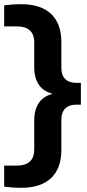

<svg xmlns="http://www.w3.org/2000/svg" viewBox="-36 -770 417 920"><path d="M65 130Q41.5 130 21.2 128.2Q1 126.5 -16 124V23.5H46Q85 23.5 106.5 4.5Q128 -14.5 128 -54V-192.5Q128 -255.5 160.5 -289.8Q193 -324 267 -328.5V-312.5Q193 -317 160.5 -351.2Q128 -385.5 128 -448.5V-566Q128 -606 106.5 -624.8Q85 -643.5 46 -643.5H-16V-744Q1 -746.5 21.2 -748.2Q41.5 -750 65 -750Q159.5 -750 208.8 -703.2Q258 -656.5 258 -568.5V-445Q258 -409 276.8 -391Q295.5 -373 329.5 -373H351.5V-268.5H329.5Q295.5 -268.5 276.8 -250.2Q258 -232 258 -196.5V-51.5Q258 36.5 208.8 83.2Q159.5 130 65 130Z"/></svg>

Font: Encode Sans SC SemiBold
Style: Regular
Weight: 600
Version: Version 3.002